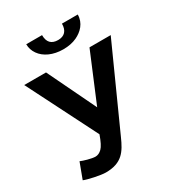

<svg xmlns="http://www.w3.org/2000/svg" viewBox="-209 -1001 1035 1136"><g transform="rotate(-30 308.0 -432.5)"><path d="M75 -122 35 -15C59.5 -4.1 143.3 14 177 14C288.2 14 323.1 -42.9 359 -124L608 -676H463L325 -346L166 -676H17L257 -201C242.3 -159 228.2 -131.3 214.5 -118C200.8 -104.7 186.3 -98 171 -98C146.3 -98 93 -113.5 75 -122ZM325 -806C279 -806 256 -830.3 256 -879H148C148 -854.3 155.3 -831.5 170 -810.5C198.8 -769.2 254.2 -743 324 -743C359.3 -743 390.2 -749.2 416.5 -761.5C460.2 -781.9 500 -820.8 500 -879H392C392 -831.2 368 -806 325 -806Z"/></g></svg>

Font: Fog Sans
Style: Bold
Weight: 700
Foundry: Intel Corporation
Version: Version 1.00